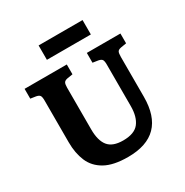

<svg xmlns="http://www.w3.org/2000/svg" viewBox="-202 -1060 1192 1237"><g transform="rotate(-30 393.5 -441.5)"><path d="M397 14Q289 14 226.5 -21Q164 -56 138 -117.5Q112 -179 112 -259V-571Q112 -597 105.5 -607Q99 -617 78 -621L38 -627V-700H352V-627L309 -620Q291 -616 285 -605.5Q279 -595 279 -570V-259Q279 -176 312 -135Q345 -94 423 -94Q507 -94 541 -138Q575 -182 575 -261V-571Q575 -597 568.5 -607Q562 -617 541 -621L501 -627V-700H751V-627L709 -620Q689 -616 683.5 -605.5Q678 -595 678 -567V-272Q678 14 397 14ZM256 -790V-897H583V-790Z"/></g></svg>

Font: Literata
Style: Bold
Weight: 700
Designer: Latin by Veronika Burian and Jose Scaglione. Greek by Irene Vlachou. Cyrillic by Vera Evstafieva.
Foundry: TypeTogether
Version: Version 3.103; ttfautohint (v1.8.4.7-5d5b);gftools[0.9.29]